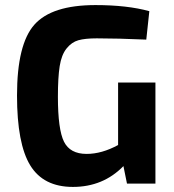

<svg xmlns="http://www.w3.org/2000/svg" viewBox="-20 -723 685 756"><path d="M592 -398V0H480L466 -69Q386 13 267 13Q151 13 99 -72Q47 -157 47 -347Q47 -549 115.5 -626Q184 -703 356 -703Q481 -703 568 -679L556 -567Q443 -572 361 -572Q315 -572 288.5 -564.5Q262 -557 242 -532Q222 -507 215 -462.5Q208 -418 208 -342Q208 -213 232 -165Q256 -117 321 -117Q381 -117 445 -152V-398Z"/></svg>

Font: Exo 2.0
Style: Bold
Weight: 700
Designer: Natanael Gama
Version: Version 1.001;PS 001.001;hotconv 1.0.70;makeotf.lib2.5.58329